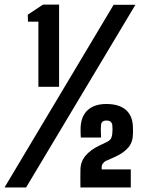

<svg xmlns="http://www.w3.org/2000/svg" viewBox="-101 -821 629 841"><path d="M67.2 -440.7V-726H21.6L20.6 -756.6L87.2 -800.7H157.8V-440.7ZM-81.1 0 396.7 -800H492.1L13.4 0ZM251.3 0Q251 -24.4 251 -39.7Q251 -54.9 251.3 -78.5Q252.2 -113.8 274 -139.4Q295.8 -164.9 332.5 -182.5L368.6 -199.9Q382.1 -207.3 385.8 -215.4Q389.5 -223.4 390.9 -236.4Q391.9 -246.1 391.9 -254.5Q391.9 -262.9 390.9 -272.5Q390.4 -281.1 384.3 -287.1Q378.2 -293 365.3 -293Q342.8 -293 341.5 -273.3Q340.3 -257.6 340.8 -242.4Q341.3 -227.2 341.8 -218.7H253Q252.5 -227.6 252 -239.3Q251.5 -251 252 -261.7Q254.1 -312.6 283.4 -339Q312.7 -365.5 364.7 -365.5Q421.7 -365.5 451.4 -338.8Q481 -312.1 481.2 -261.7Q481.3 -257.6 481.4 -253.7Q481.4 -249.9 481.5 -245.7Q481.6 -241.5 481.4 -236.4Q481.3 -199 461.5 -175.4Q441.7 -151.9 404.9 -134.8L360.7 -115.2Q355.3 -111.6 349.8 -104.9Q344.4 -98.1 344.4 -89.1V-78.9H471.9V0Z"/></svg>

Font: Big Shoulders Thin
Style: Regular
Weight: 100
Designer: Patric King
Foundry: XO Type Co
Version: Version 2.002